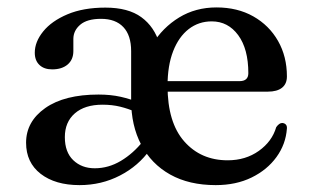

<svg xmlns="http://www.w3.org/2000/svg" viewBox="-20 -500 864 530"><path d="M354.5 -191Q334 -200 311.8 -205.5Q289.5 -211 263 -211Q214 -211 186.5 -187Q159 -163 159 -121.5Q159 -80 182.2 -57.8Q205.5 -35.5 241.5 -35.5Q279.5 -35.5 313.8 -56Q348 -76.5 375 -110.5L394.5 -87.5Q362.5 -42 311.2 -15.5Q260 11 199.5 11Q132.5 11 92.2 -20.2Q52 -51.5 52 -106Q52 -164.5 105 -201.8Q158 -239 252 -239Q285.5 -239 313.2 -232.8Q341 -226.5 362.5 -217ZM772 -289Q772 -268.5 758.5 -257.8Q745 -247 719 -247H416.5V-276H641Q665.5 -276 665.5 -298Q665.5 -365 637.5 -403Q609.5 -441 564.5 -441Q528.5 -441 501 -419.8Q473.5 -398.5 458 -358.8Q442.5 -319 442.5 -263Q442.5 -162 488.5 -109.8Q534.5 -57.5 608.5 -57.5Q658 -57.5 694.5 -83.5Q731 -109.5 742.5 -149Q751 -161 759.5 -160.5Q765.5 -160 769 -156.2Q772.5 -152.5 772 -145.5Q769 -102 743.2 -66.5Q717.5 -31 674.5 -10Q631.5 11 575.5 11Q502 11 449.8 -18.2Q397.5 -47.5 369.8 -100.5Q342 -153.5 342 -223.5V-359Q342 -402.5 320.5 -425.2Q299 -448 259 -448Q220.5 -448 201.5 -431.8Q182.5 -415.5 182.5 -392.5V-359Q182.5 -335.5 166.8 -322Q151 -308.5 124 -308.5Q101.5 -308.5 88.8 -320.8Q76 -333 76 -354.5Q76 -384.5 99.2 -413.2Q122.5 -442 166.2 -460.5Q210 -479 271 -479Q334 -479 370.2 -452.5Q406.5 -426 420.5 -378.5L400.5 -377.5Q429 -424 474.5 -451.8Q520 -479.5 577.5 -479.5Q635.5 -479.5 679.2 -454.8Q723 -430 747.5 -387Q772 -344 772 -289Z"/></svg>

Font: Fraunces
Style: Regular
Weight: 400
Version: Version 1.000;[b76b70a41]